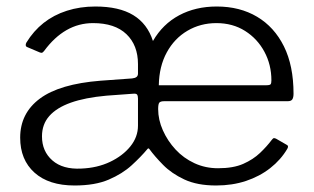

<svg xmlns="http://www.w3.org/2000/svg" viewBox="-20 -560 966 590"><path d="M485 -249Q473 -249 469.5 -244.5Q466 -240 466 -225Q466 -192 480.5 -159.5Q495 -127 519.5 -100.5Q544 -74 577.5 -58.5Q611 -43 650 -43Q697 -43 727.5 -56.5Q758 -70 779 -90Q800 -110 815 -130Q819 -135 821 -135.5Q823 -136 828 -134L861 -115Q868 -112 863 -103Q843 -69 810.5 -43.5Q778 -18 736 -4Q694 10 644 10Q586 10 546.5 -8.5Q507 -27 481 -53.5Q455 -80 439 -102Q436 -106 433 -102Q413 -78 384.5 -52Q356 -26 314 -8Q272 10 209 10Q130 10 86 -29.5Q42 -69 42 -137Q42 -212 102.5 -257Q163 -302 289 -312L386 -319Q395 -320 399.5 -323.5Q404 -327 404 -334V-363Q404 -421 368.5 -455Q333 -489 266 -489Q222 -489 184.5 -467.5Q147 -446 116 -404Q112 -399 109.5 -398Q107 -397 102 -399L62 -416Q59 -418 59 -421.5Q59 -425 61 -429Q83 -465 114 -489.5Q145 -514 185.5 -527Q226 -540 273 -540Q346 -540 389.5 -513.5Q433 -487 450 -434Q480 -486 530.5 -513Q581 -540 646 -540Q717 -540 770 -508.5Q823 -477 852.5 -417.5Q882 -358 882 -272Q882 -261 878.5 -255Q875 -249 864 -249H485ZM645 -489Q596 -489 556 -465.5Q516 -442 492.5 -399Q469 -356 468 -298H797Q809 -298 811.5 -301Q814 -304 814 -313Q814 -361 792.5 -401Q771 -441 733 -465Q695 -489 645 -489ZM404 -257Q404 -265 401.5 -269Q399 -273 389 -272L307 -266Q241 -260 197.5 -244.5Q154 -229 131.5 -203.5Q109 -178 109 -141Q109 -95 141 -67Q173 -39 230 -42Q279 -44 318 -62.5Q357 -81 380.5 -110Q404 -139 404 -174V-257Z"/></svg>

Font: Libre Franklin Thin Light
Style: Regular
Weight: 300
Version: Version 3.000